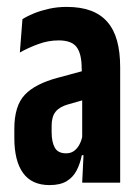

<svg xmlns="http://www.w3.org/2000/svg" viewBox="-20 -529 404 556"><path d="M218 0 222.5 -94H218V-301.5L216.5 -331Q216.5 -373 202 -392.5Q187.5 -412 150 -412Q119.5 -412 90.5 -401.2Q61.5 -390.5 37.5 -377L45 -473.5Q60 -483 79.5 -490.8Q99 -498.5 122.8 -503.8Q146.5 -509 173 -509Q214 -509 243.2 -498Q272.5 -487 291.2 -465.2Q310 -443.5 319 -410.8Q328 -378 328 -334.5V0ZM123.5 7Q72 7 46.8 -28Q21.5 -63 21.5 -129.5V-156Q21.5 -222.5 51.8 -254.5Q82 -286.5 148 -304L229.5 -326L241.5 -245L176.5 -226.5Q152 -219.5 140.8 -205.2Q129.5 -191 129.5 -164.5V-147Q129.5 -117.5 138.8 -101.2Q148 -85 171.5 -85Q185 -85 194.5 -92Q204 -99 210.2 -110.8Q216.5 -122.5 219 -137.5L232 -79.5H217Q212 -55 201.8 -35.2Q191.5 -15.5 172.8 -4.2Q154 7 123.5 7Z"/></svg>

Font: Anek Tamil Condensed SemiBold
Style: Regular
Weight: 600
Width: 3
Designer: Aadarsh Rajan (Tamil), Yesha Goshar (Latin)
Foundry: Ek Type
Version: Version 1.003